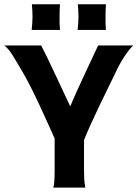

<svg xmlns="http://www.w3.org/2000/svg" viewBox="-23 -857 630 877"><path d="M220.2 0H366.7C361.3 -25.4 360.8 -56.2 360.8 -77.1V-217.3C395.5 -305.7 467.3 -447.3 505.9 -527.8C528.3 -577.6 566.4 -634.3 586.4 -649.4H425.3C403.8 -601.6 331.5 -453.1 297.9 -371.1C261.7 -447.8 186.5 -610.4 165 -649.4H-3.4C24.9 -627.4 40.5 -593.8 76.7 -534.2C126.5 -451.2 186 -314 226.6 -224.6V-88.9C226.6 -33.7 224.6 -11.7 220.2 0ZM331.5 -720.2H460.9C459 -737.3 459 -755.4 459 -775.9C459 -793.9 459.5 -821.3 460.9 -837.4H332.5C334 -825.2 335.4 -800.3 335.4 -781.7C335.4 -761.2 334 -740.2 331.5 -720.2ZM121.6 -720.2H251C249 -737.3 249 -755.4 249 -775.9C249 -793.9 249.5 -821.3 251 -837.4H122.6C124 -825.2 125.5 -800.3 125.5 -781.7C125.5 -761.2 124 -740.2 121.6 -720.2Z"/></svg>

Font: HammersmithOne
Style: Regular
Weight: 400
Designer: Nicole Fally
Foundry: Nicole Fally
Version: Version 1.003